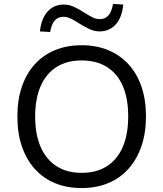

<svg xmlns="http://www.w3.org/2000/svg" viewBox="-20 -943 826 972"><path d="M393 9Q318 9 258 -16Q198 -41 155.5 -88.5Q113 -136 90.5 -202.5Q68 -269 68 -353Q68 -437 90.5 -503.5Q113 -570 155.5 -617Q198 -664 258 -689Q318 -714 393 -714Q468 -714 528 -689Q588 -664 631 -617Q674 -570 696.5 -503.5Q719 -437 719 -354Q719 -270 696 -203Q673 -136 630.5 -88.5Q588 -41 528 -16Q468 9 393 9ZM393 -68Q468 -68 520.5 -101Q573 -134 601 -198Q629 -262 629 -353Q629 -445 601.5 -508Q574 -571 521 -604Q468 -637 393 -637Q319 -637 266.5 -604Q214 -571 186 -507.5Q158 -444 158 -353Q158 -262 186 -198.5Q214 -135 266.5 -101.5Q319 -68 393 -68ZM234 -781 182 -784Q189 -849 221 -884.5Q253 -920 303 -920Q329 -920 353.5 -909Q378 -898 407 -879Q435 -861 452 -853.5Q469 -846 484 -846Q513 -846 529.5 -865.5Q546 -885 552 -923L604 -920Q598 -855 566 -819.5Q534 -784 484 -784Q459 -784 433.5 -795.5Q408 -807 378 -826Q353 -843 335 -850.5Q317 -858 302 -858Q273 -858 256.5 -838.5Q240 -819 234 -781Z"/></svg>

Font: Nunito Sans 10pt
Style: Regular
Weight: 400
Designer: Vernon Adams
Foundry: Vernon Adams
Version: Version 3.101;gftools[0.9.27]